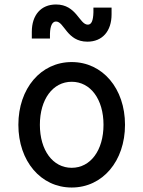

<svg xmlns="http://www.w3.org/2000/svg" viewBox="-20 -827 640 857"><path d="M300 10C438 10 538 -108 538 -270C538 -432 438 -550 300 -550C162 -550 62 -432 62 -270C62 -108 162 10 300 10ZM300 -78C216 -78 158 -156 158 -270C158 -384 216 -462 300 -462C384 -462 442 -384 442 -270C442 -156 384 -78 300 -78ZM122 -655H203V-676C204 -713 214 -731 230 -731C267 -731 278 -641 370 -641C437 -641 478 -688 478 -763V-793H397V-772C396 -734 388 -717 372 -717C334 -717 322 -807 230 -807C163 -807 122 -760 122 -685Z"/></svg>

Font: CommitMono
Style: 500Regular
Weight: 500
Monospace: yes
Designer: Eigil Nikolajsen
Foundry: Eigil Nikolajsen
Version: Version 1.143